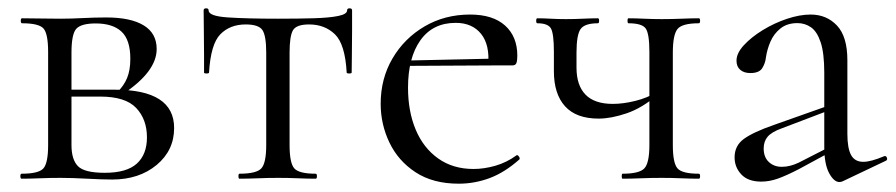

<svg xmlns="http://www.w3.org/2000/svg" viewBox="-20 -430 2155 462"><path d="M125.4 -385Q151 -385 179.3 -386.5Q207.6 -388 235.8 -388Q294.4 -388 325.7 -369Q357 -350 357 -312Q357 -257.8 276.2 -204L263.4 -209.6Q278 -223.6 285.8 -242.3Q293.6 -261 293.6 -288.6Q293.6 -334 272.5 -353.8Q251.4 -373.6 210.2 -373.6Q176 -373.6 164 -361.2Q152 -348.8 152 -303V-81Q152 -46 167.6 -30.1Q183.2 -14.2 232.2 -14.2Q284.8 -14.2 309.2 -36.3Q333.6 -58.4 333.6 -99.4Q333.6 -142.8 307.7 -170.2Q281.8 -197.6 221.2 -197.6H129.4L128.4 -214.2H256.2Q399 -214.2 399 -122Q399 -68 356.8 -33Q314.6 2 250 2Q226.4 2 189.9 0Q153.4 -2 125.4 -2Q99.8 -2 75.7 -1Q51.6 0 32 0Q29 0 29 -6Q29 -12 32 -12Q73.4 -12 84.6 -25Q95.8 -38 95.8 -81V-305Q95.8 -349 84.6 -361.5Q73.4 -374 33 -374Q30 -374 30 -380Q30 -386 33 -386Q51.6 -386 75.7 -385.5Q99.8 -385 125.4 -385Z M556 0Q553.8 0 553.8 -6Q553.8 -12 556 -12Q597.4 -12 609 -25Q620.6 -38 620.6 -81V-303Q620.6 -343.6 611.6 -357.4Q602.6 -371.2 571.2 -371.2Q533.4 -371.2 510.2 -347.5Q487 -323.8 483 -255.4Q482.8 -253.2 476.9 -253.2Q471 -253.2 471 -255.4Q471 -269.4 471 -297.8Q471 -326.2 470.5 -356.2Q470 -386.2 470 -405Q470 -410 476 -410Q482 -410 482 -405Q482 -391.2 528.1 -388.1Q574.2 -385 649 -385Q698 -385 735.4 -386.1Q772.8 -387.2 794 -391.6Q815.2 -396 815.2 -405Q815.2 -410 821.2 -410Q827.2 -410 827.2 -405Q827.2 -386.2 827.2 -356.2Q827.2 -326.2 826.7 -297.8Q826.2 -269.4 826.2 -255.4Q826.2 -253.2 820.3 -253.2Q814.4 -253.2 814.2 -255.4Q810.4 -323.8 785.9 -347.5Q761.4 -371.2 723.8 -371.2Q693.4 -371.2 685.1 -357.4Q676.8 -343.6 676.8 -303V-81Q676.8 -38 688 -25Q699.2 -12 739.6 -12Q742.6 -12 742.6 -6Q742.6 0 739.6 0Q721 0 697.5 -1Q674 -2 649.4 -2Q624.6 -2 600.5 -1Q576.4 0 556 0Z M1083.8 12Q1022 12 980.1 -15.4Q938.2 -42.8 917.1 -86.9Q896 -131 896 -180.2Q896 -240.8 924.4 -289.3Q952.8 -337.8 1001.5 -366.4Q1050.2 -395 1111.2 -395Q1166 -395 1195.4 -368.5Q1224.8 -342 1224.8 -296Q1224.8 -285 1222.8 -278.8Q1220.8 -272.6 1213 -272.6H1154.6Q1159 -322 1137.6 -348.5Q1116.2 -375 1076.6 -375Q1021.4 -375 991.6 -333.1Q961.8 -291.2 961.8 -219Q961.8 -162.2 980.2 -118.2Q998.6 -74.2 1034.2 -48.8Q1069.8 -23.4 1119.4 -23.4Q1145 -23.4 1172.1 -31.2Q1199.2 -39 1222.8 -56.2Q1224.8 -58.2 1228.3 -53.8Q1231.8 -49.4 1229.8 -46.4Q1194.4 -15 1158.3 -1.5Q1122.2 12 1083.8 12ZM944.4 -271.4 943.4 -284 1171.2 -289V-272.6Z M1542.6 -81V-305Q1542.6 -349 1533.7 -361.5Q1524.8 -374 1492.2 -374Q1490 -374 1490 -380Q1490 -386 1492.2 -386Q1508.4 -386 1529.7 -385Q1551 -384 1572.2 -384Q1596 -384 1620 -385Q1644 -386 1661.6 -386Q1664.6 -386 1664.6 -380Q1664.6 -374 1661.6 -374Q1621.2 -374 1610.1 -360Q1599 -346 1599 -303V-81Q1599 -38 1610.1 -25Q1621.2 -12 1661.6 -12Q1664.6 -12 1664.6 -6Q1664.6 0 1661.6 0Q1643 0 1619.5 -1Q1596 -2 1572.2 -2Q1546.6 -2 1522 -1Q1497.4 0 1478 0Q1476 0 1476 -6Q1476 -12 1478 -12Q1518.6 -12 1530.6 -25Q1542.6 -38 1542.6 -81ZM1367.2 -303Q1367.2 -293.4 1367.2 -284.1Q1367.2 -274.8 1367.2 -267.2Q1367.2 -224.6 1388.9 -202.3Q1410.6 -180 1454.6 -180Q1479.8 -180 1509.1 -187.3Q1538.4 -194.6 1560.6 -208.6L1563 -202.6Q1525.6 -170.2 1488 -157.4Q1450.4 -144.6 1420.4 -144.6Q1366.6 -144.6 1339.7 -174.2Q1312.8 -203.8 1312.8 -258.8V-305Q1312.8 -349 1305.7 -361.5Q1298.6 -374 1273 -374Q1270.2 -374 1270.2 -380Q1270.2 -386 1273 -386Q1287.6 -386 1305.2 -385Q1322.8 -384 1341.6 -384Q1362 -384 1382.7 -385Q1403.4 -386 1418.8 -386Q1421.6 -386 1421.6 -380Q1421.6 -374 1418.8 -374Q1386.8 -374 1377 -360Q1367.2 -346 1367.2 -303Z M2008.2 6Q2004.2 8 1999.8 8Q1986.6 8 1975 -13.6Q1963.4 -35.2 1963.4 -76.2V-255Q1963.4 -302 1954.8 -328Q1946.2 -354 1931.6 -364.2Q1917 -374.4 1898.8 -374.4Q1874.2 -374.4 1858.2 -361.7Q1842.2 -349 1834 -330.1Q1825.8 -311.2 1823 -291.8Q1821.6 -278 1814.2 -266.1Q1806.8 -254.2 1785.6 -254.2Q1770.2 -254.2 1761.2 -262Q1752.2 -269.8 1752.2 -284Q1752.2 -302 1770 -321.3Q1787.8 -340.6 1815.3 -357.5Q1842.8 -374.4 1873.6 -384.7Q1904.4 -395 1930.6 -395Q1969 -395 1994 -368.5Q2019 -342 2019 -285V-108Q2019 -73.4 2027.9 -57Q2036.8 -40.6 2057.4 -40.6Q2075.4 -40.6 2107.2 -54Q2112 -56 2114.1 -50.5Q2116.2 -45 2111.2 -43ZM1811.8 7Q1780 7 1763.8 -10.3Q1747.6 -27.6 1747.6 -51.4Q1747.6 -79.4 1769.9 -95.7Q1792.2 -112 1842.2 -129.4L1973.4 -175.8L1975.8 -164.8L1859.6 -120.6Q1836.6 -112.2 1827.1 -101Q1817.6 -89.8 1817.6 -72.8Q1817.6 -51.8 1830 -40.2Q1842.4 -28.6 1861.2 -28.6Q1871.6 -28.6 1881.9 -31.3Q1892.2 -34 1901.8 -38.6L1987.2 -82.2L1989 -70L1902.2 -23Q1872.4 -7.6 1852 -0.3Q1831.6 7 1811.8 7Z"/></svg>

Font: Cormorant Light
Style: Regular
Weight: 300
Designer: Christian Thalmann (Catharsis Fonts)
Foundry: Catharsis Fonts
Version: Version 4.000